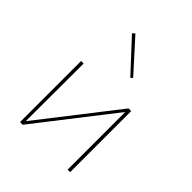

<svg xmlns="http://www.w3.org/2000/svg" viewBox="-193 -793 905 905"><g transform="rotate(45 260.0 -340.0)"><path d="M427 0H410V-384L111 0H93V-407H110L109 -22L409 -407H427ZM170 -669 182 -680 323 -524 313 -515Z"/></g></svg>

Font: Ysabeau Thin
Style: Regular
Weight: 200
Designer: Christian Thalmann (Catharsis Fonts)
Version: Version 0.003